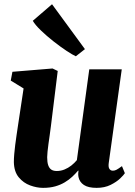

<svg xmlns="http://www.w3.org/2000/svg" viewBox="-20 -898 653 928"><path d="M188 10Q158 10 125.8 -1.8Q93.5 -13.5 70.8 -40.8Q48 -68 47 -114.5Q47 -132 48.8 -153Q50.5 -174 53.5 -197.2Q56.5 -220.5 60 -244.5Q63.5 -268.5 67 -291.5L94 -470.5L32 -508.5L40 -551L234 -567L259 -555L226 -288Q223.5 -266.5 220.2 -244.5Q217 -222.5 214.2 -202.2Q211.5 -182 209.8 -165.5Q208 -149 208 -138Q208 -114 213 -99.5Q218 -85 228 -78.2Q238 -71.5 254.5 -71.5Q274 -71.5 291.8 -78.8Q309.5 -86 324.8 -98Q340 -110 351.5 -124L411.5 -563H568.5L505.5 -109.5Q503 -90.5 508.8 -81.8Q514.5 -73 525.5 -73Q534 -73 542.5 -77.2Q551 -81.5 569.5 -95L583.5 -61Q578.5 -52.5 560.8 -35.5Q543 -18.5 514.2 -4.2Q485.5 10 447 10Q406.5 10 385.5 -4Q364.5 -18 359.5 -42Q359 -45 358.5 -48.8Q358 -52.5 358 -56.5Q358 -60.5 358.5 -64.8Q359 -69 359.5 -72.5L357.5 -73.5Q345 -58.5 329.2 -43.8Q313.5 -29 293 -16.8Q272.5 -4.5 246.8 2.8Q221 10 188 10ZM346.5 -626Q331.5 -632.5 302 -652Q272.5 -671.5 239 -697.8Q205.5 -724 177.8 -750.8Q150 -777.5 138.5 -797.5L231.5 -877.5L390.5 -660.5Z"/></svg>

Font: Merriweather 20pt Black
Style: Italic
Weight: 900
Italic angle: -7.8°
Version: Version 2.101